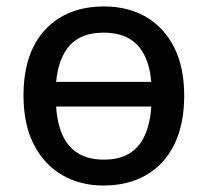

<svg xmlns="http://www.w3.org/2000/svg" viewBox="-20 -568 646 598"><path d="M553.7 -270Q553.7 -181.2 523.2 -118.7Q492.7 -56.2 436 -23.2Q379.4 9.8 301.8 9.8Q229 9.8 172.9 -23.2Q116.7 -56.2 85 -118.7Q53.2 -181.2 53.2 -270Q53.2 -402.8 120.6 -475.3Q188 -547.9 304.7 -547.9Q378.9 -547.9 435.1 -515.1Q491.2 -482.4 522.5 -420.4Q553.7 -358.4 553.7 -270ZM303.7 -70.8Q351.1 -70.8 382.6 -89.8Q414.1 -108.9 430.9 -146Q447.8 -183.1 451.2 -236.3H154.8Q158.2 -183.1 175.3 -146Q192.4 -108.9 224.4 -89.8Q256.3 -70.8 303.7 -70.8ZM302.7 -466.3Q233.4 -466.3 197.8 -427.2Q162.1 -388.2 154.8 -313H451.2Q446.8 -362.8 429.4 -397Q412.1 -431.2 380.6 -448.7Q349.1 -466.3 302.7 -466.3Z"/></svg>

Font: Open Sans Medium
Style: Regular
Weight: 500
Designer: Monotype Design Team
Foundry: Monotype Imaging Inc.
Version: Version 3.000